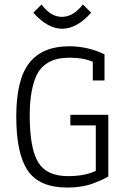

<svg xmlns="http://www.w3.org/2000/svg" viewBox="-20 -845 574 870"><path d="M355.5 -824.7 393.1 -787.6Q328.1 -714.8 261.7 -714.8Q195.8 -714.8 130.9 -787.6L168.5 -824.7Q209 -768.6 260.3 -768.6Q312 -768.6 355.5 -824.7ZM470.7 -44.9Q452.6 -35.2 440.7 -29.5Q428.7 -23.9 403.6 -14.4Q378.4 -4.9 348.4 0Q318.4 4.9 285.2 4.9Q158.7 4.9 106.2 -71.5Q53.7 -147.9 53.7 -317.4Q53.7 -485.8 113.3 -560.5Q172.9 -635.3 292.5 -635.3Q378.9 -635.3 453.6 -598.6V-480.5H400.4V-564.9Q358.4 -583.5 297.9 -583.5Q262.7 -583.5 236.6 -577.1Q210.4 -570.8 186.5 -553.7Q162.6 -536.6 147.7 -507.8Q132.8 -479 123.8 -432.1Q114.7 -385.3 114.7 -321.8Q114.7 -173.3 152.8 -110.1Q190.9 -46.9 288.1 -46.9Q364.3 -46.9 414.1 -70.8V-276.9H298.8V-324.7H470.7Z"/></svg>

Font: Anaheim
Style: Regular
Weight: 400
Designer: vernon adams
Foundry: vernon adams
Version: Version 1.002; ttfautohint (v0.93.5-3d13) -l 8 -r 50 -G 200 